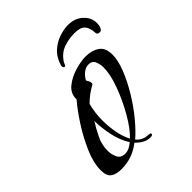

<svg xmlns="http://www.w3.org/2000/svg" viewBox="-130 -489 575 575"><g transform="rotate(-45 157.0 -201.5)"><path d="M248 -411Q277 -411 295.5 -394Q314 -377 314 -354Q314 -343 310.5 -335.5Q307 -328 301 -328Q290 -328 290 -336Q289 -358 279.5 -369Q270 -380 245 -380Q220 -380 198 -372Q176 -364 161 -341Q160 -339 158 -334Q156 -329 154 -329Q150 -329 148.5 -332.5Q147 -336 148 -340Q156 -367 173.5 -382.5Q191 -398 211.5 -404.5Q232 -411 248 -411ZM57 8Q35 8 22.5 -0.5Q10 -9 10 -34Q10 -65 26.5 -103Q43 -141 66 -176.5Q89 -212 109 -235V-237Q109 -261 128.5 -276.5Q148 -292 174 -299.5Q200 -307 219 -307Q245 -307 262.5 -295Q280 -283 280 -254Q280 -229 267 -196.5Q254 -164 233.5 -130.5Q213 -97 190 -69.5Q167 -42 148 -26Q163 -8 187 -8Q189 -8 192 -7Q195 -6 195 -4Q195 0 191.5 1Q188 2 185 2Q172 2 160.5 -4.5Q149 -11 140 -21Q103 8 57 8ZM139 -39Q161 -60 182.5 -97.5Q204 -135 219 -175.5Q234 -216 234 -246Q234 -258 229 -271Q224 -284 208 -284Q196 -284 185 -275Q174 -266 169 -255Q171 -252 173.5 -247Q176 -242 176 -238Q176 -234 174 -233Q161 -226 149.5 -217.5Q138 -209 127 -198Q123 -183 121 -167Q119 -151 119 -135Q119 -112 123.5 -86Q128 -60 139 -39ZM97 -17Q107 -17 115.5 -21.5Q124 -26 131 -32Q115 -57 108 -90Q101 -123 101 -152Q88 -131 77 -108.5Q66 -86 66 -60Q66 -45 72.5 -31Q79 -17 97 -17Z"/></g></svg>

Font: Bonheur Royale
Style: Regular
Weight: 400
Designer: Robert E. Leuschke
Foundry: Robert E. Leuschke
Version: Version 1.010; ttfautohint (v1.8.3)